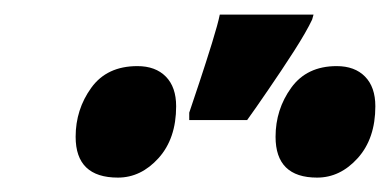

<svg xmlns="http://www.w3.org/2000/svg" viewBox="-20 -858 536 264"><path d="M240.2 -692.9V-703.1Q245.1 -717.8 254.2 -744.9Q263.2 -772 271.5 -798.8Q279.8 -825.7 282.2 -837.9H411.1L409.2 -831.1Q401.4 -814.5 384.3 -787.8Q367.2 -761.2 349.1 -734.9Q331.1 -708.5 319.8 -692.9ZM142.1 -613.8Q84 -613.8 84 -669.9Q84 -707.5 105.5 -737.3Q127 -767.1 168.9 -767.1Q193.8 -767.1 208 -752.7Q222.2 -738.3 222.2 -711.9Q222.2 -667.5 198 -640.6Q173.8 -613.8 142.1 -613.8ZM416 -613.8Q358.9 -613.8 358.9 -669.9Q358.9 -707.5 380.4 -737.3Q401.9 -767.1 442.9 -767.1Q467.8 -767.1 481.9 -752.7Q496.1 -738.3 496.1 -711.9Q496.1 -667.5 471.9 -640.6Q447.8 -613.8 416 -613.8Z"/></svg>

Font: Open Sans Condensed ExtraBold
Style: Italic
Weight: 800
Width: 3
Italic angle: -12°
Designer: Monotype Design Team
Foundry: Monotype Imaging Inc.
Version: Version 3.003; ttfautohint (v1.8.4)